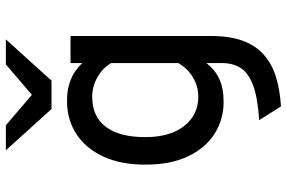

<svg xmlns="http://www.w3.org/2000/svg" viewBox="-182 -590 980 656"><g transform="rotate(-90 308.0 -262.0)"><path d="M272.5 208 225.5 133.5Q303.5 128.5 345.8 112.2Q388 96 404.2 69.5Q420.5 43 420.5 7.5V-46.5Q398.5 -18 366.8 -3Q335 12 287.5 12Q229 12 180.5 -18Q132 -48 102.8 -107.5Q73.5 -167 73.5 -256Q73.5 -339.5 101.2 -399.2Q129 -459 178 -491Q227 -523 290.5 -523Q325.5 -523 351 -514.8Q376.5 -506.5 393.5 -494.2Q410.5 -482 420.5 -471V-511H513V-31Q513 33 496.8 77.2Q480.5 121.5 449.2 149.2Q418 177 373.5 190.8Q329 204.5 272.5 208ZM305.5 -74.5Q340.5 -74.5 371.2 -92.5Q402 -110.5 420.5 -143V-372.5Q403 -402 371.5 -419.5Q340 -437 305.5 -437Q237.5 -437 202.5 -390.2Q167.5 -343.5 167.5 -256Q167.5 -171 205.5 -122.8Q243.5 -74.5 305.5 -74.5ZM263.5 -576 122.5 -732H208L312 -643L416 -732H501.5L360.5 -576Z"/></g></svg>

Font: Overpass Mono Light Medium
Style: Regular
Weight: 500
Monospace: yes
Version: Version 4.000